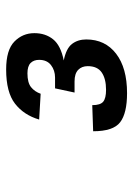

<svg xmlns="http://www.w3.org/2000/svg" viewBox="78 -836 443 640"><g transform="rotate(-90 300.0 -516.5)"><path d="M309 -315Q242 -315 212 -338Q182 -361 182 -428L269 -431Q269 -404 280.5 -394.5Q292 -385 320 -385Q357 -385 378 -399.5Q399 -414 399 -446Q399 -466 386.5 -478Q374 -490 348 -490H311L325 -555H361Q385 -555 402.5 -568.5Q420 -582 420 -608Q420 -626 409.5 -636.5Q399 -647 375 -647Q344 -647 329 -635Q314 -623 307 -603L221 -608Q236 -659 274 -688.5Q312 -718 388 -718Q453 -718 481 -690.5Q509 -663 509 -624Q509 -587 488.5 -561.5Q468 -536 418 -526Q458 -518 473 -498.5Q488 -479 488 -451Q488 -388 440.5 -351.5Q393 -315 309 -315Z"/></g></svg>

Font: Geist Mono SemiBold
Style: Italic
Weight: 600
Italic angle: -12°
Monospace: yes
Designer: Basement.studio, Andrés Briganti, Mateo Zaragoza
Foundry: Basement.studio, Vercel, Andrés Briganti, Guido Ferreyra, Mateo Zaragoza
Version: Version 1.500; ttfautohint (v1.8.4.7-5d5b)